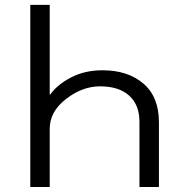

<svg xmlns="http://www.w3.org/2000/svg" viewBox="-20 -751 727 771"><path d="M101.6 0V-731.4H179.7V-371.1H181.6Q210 -411.1 265.1 -439.9Q320.3 -468.8 391.6 -468.8Q493.2 -468.8 555.7 -415.5Q618.2 -362.3 618.2 -259.8V0H540V-261.7Q540 -330.1 498.5 -367.2Q457 -404.3 381.8 -404.3Q310.5 -404.3 245.1 -353.5Q179.7 -302.7 179.7 -234.4V0Z"/></svg>

Font: Gothic A1
Style: Regular
Weight: 400
Designer: HanYang I&C Co.,Ltd.
Foundry: HanYang I&C Co.,Ltd.
Version: Version 2.50